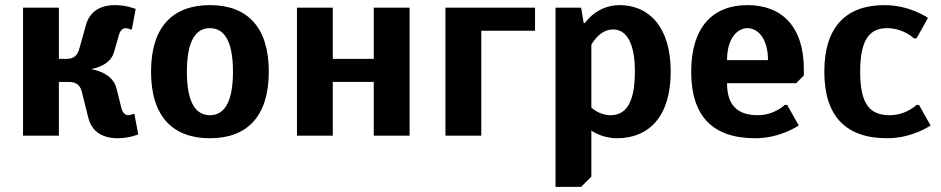

<svg xmlns="http://www.w3.org/2000/svg" viewBox="-20 -530 3675 750"><path d="M445 -395C449 -410 460 -420 470 -420C480 -420 490 -415 490 -415H495L510 -495C510 -495 475 -510 430 -510C360 -510 327 -475 315 -430L290 -340C283 -315 270 -300 240 -300H210V-500H70V0H210V-210H250C280 -210 294 -195 300 -170L325 -70C336 -25 370 10 440 10C485 10 520 -5 520 -5L505 -85H500C500 -85 490 -80 480 -80C470 -80 459 -90 455 -105L435 -185C419 -250 335 -260 335 -260C335 -260 409 -270 425 -325Z M890 -250C890 -120 850 -80 800 -80C750 -80 710 -120 710 -250C710 -380 750 -420 800 -420C850 -420 890 -380 890 -250ZM1030 -250C1030 -425 945 -510 800 -510C655 -510 570 -425 570 -250C570 -75 655 10 800 10C945 10 1030 -75 1030 -250Z M1580 -500H1440V-300H1280V-500H1140V0H1280V-210H1440V0H1580Z M2070 -500H1720V0H1860V-410H2070Z M2290 -355C2290 -355 2320 -415 2375 -415C2420 -415 2460 -375 2460 -250C2460 -120 2420 -80 2365 -80C2320 -80 2290 -110 2290 -110ZM2150 200H2250L2290 160V-20C2290 -20 2330 10 2390 10C2515 10 2600 -75 2600 -250C2600 -425 2515 -510 2400 -510C2310 -510 2265 -440 2265 -440H2260L2250 -500H2150Z M2900 -420C2940 -420 2980 -380 2980 -295H2820C2820 -380 2860 -420 2900 -420ZM2930 10C3030 10 3100 -40 3100 -40L3055 -120H3045C3045 -120 3005 -80 2940 -80C2860 -80 2820 -120 2820 -205H3090L3120 -235V-260C3120 -425 3035 -510 2900 -510C2765 -510 2680 -425 2680 -250C2680 -75 2765 10 2930 10Z M3445 -420C3510 -420 3550 -380 3550 -380H3560L3605 -460C3605 -460 3535 -510 3435 -510C3285 -510 3200 -425 3200 -250C3200 -75 3285 10 3445 10C3545 10 3615 -40 3615 -40L3570 -120H3560C3560 -120 3520 -80 3455 -80C3380 -80 3340 -120 3340 -250C3340 -380 3380 -420 3445 -420Z"/></svg>

Font: Scada
Style: Bold
Weight: 700
Designer: Jovanny Lemonad
Foundry: Jovanny Lemonad
Version: Version 3.005